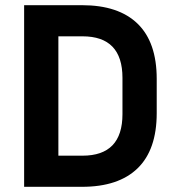

<svg xmlns="http://www.w3.org/2000/svg" viewBox="-20 -720 668 740"><path d="M296 0H73V-116V-584V-700H296Q437 -700 510.5 -628.5Q584 -557 584 -416V-284Q584 -143 510.5 -71.5Q437 0 296 0ZM205 -580V-120H298Q452 -120 452 -280V-420Q452 -580 298 -580Z"/></svg>

Font: Rootstock Sans Headline
Style: Bold
Weight: 700
Designer: Florian Karsten
Foundry: Florian Karsten
Version: Version 2.000;FEAKit 1.0